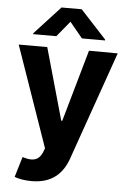

<svg xmlns="http://www.w3.org/2000/svg" viewBox="-63 -816 712 1066"><g transform="rotate(5 293.0 -283.5)"><path d="M17 -545.5 212.7 15.6 203.8 38.7C189.6 71.4 169 83.8 141.3 83.8C126.8 83.8 110.8 80.6 92.7 74.9L58.6 188.2C80.3 197.1 115.4 203.5 153.8 203.5C266.3 203.5 326.3 146.3 356.9 58.9L568.9 -544.7L408.7 -545.5L294.7 -144.9H289.1L176.1 -545.5ZM220.9 -610.1 292.3 -696.7 363.6 -610.1H492.5V-615.1L348.4 -771.3H235.8L92 -615.1V-610.1Z"/></g></svg>

Font: Inter-Hewn
Style: Bold
Weight: 700
Designer: Rasmus Andersson
Foundry: rsms
Version: Version 3.012;git-f93a4a705